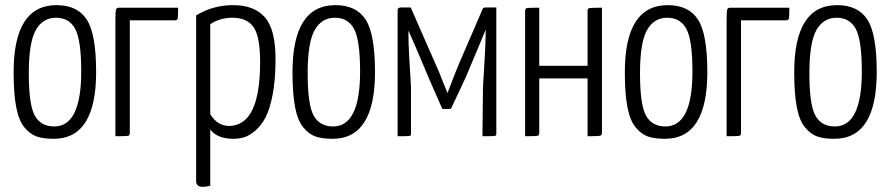

<svg xmlns="http://www.w3.org/2000/svg" viewBox="-20 -530 3464 747"><path d="M33 -249Q33 -510 200 -510Q281 -510 317.5 -454Q354 -398 354 -250Q354 10 189 10Q148 10 122.5 1Q97 -8 75 -34.5Q53 -61 43 -113.5Q33 -166 33 -249ZM92 -245Q92 -122 115.5 -80Q139 -38 191 -38Q296 -38 296 -252Q296 -374 272.5 -417.5Q249 -461 198 -461Q146 -461 119 -412.5Q92 -364 92 -245Z M429 -451Q429 -484 431 -492Q433 -500 443 -500H673Q673 -466 671.5 -458.5Q670 -451 661 -451H485V-14Q485 -3 478.5 -1.5Q472 0 429 0Z M743 -470Q808 -510 887 -510Q969 -510 1010.5 -463Q1052 -416 1052 -299Q1052 -221 1041 -163Q1030 -105 1013 -73Q996 -41 973 -21.5Q950 -2 930 4Q910 10 888 10Q826 10 798 -26V193Q780 197 769 197Q743 197 743 174ZM798 -86Q825 -40 873 -40Q992 -43 992 -288Q992 -388 966.5 -424.5Q941 -461 884 -461Q836 -461 798 -436Z M1118 -249Q1118 -510 1285 -510Q1366 -510 1402.5 -454Q1439 -398 1439 -250Q1439 10 1274 10Q1233 10 1207.5 1Q1182 -8 1160 -34.5Q1138 -61 1128 -113.5Q1118 -166 1118 -249ZM1177 -245Q1177 -122 1200.5 -80Q1224 -38 1276 -38Q1381 -38 1381 -252Q1381 -374 1357.5 -417.5Q1334 -461 1283 -461Q1231 -461 1204 -412.5Q1177 -364 1177 -245Z M1527 -491Q1527 -501 1541 -501H1578L1688 -250L1721 -168Q1757 -262 1765 -280L1856 -491Q1858 -501 1870 -501H1911V-9Q1911 -2 1905 -1Q1899 0 1857 0L1859 -184Q1859 -196 1864 -273Q1869 -350 1870 -415L1792 -229L1737 -112Q1736 -106 1726 -106H1701L1647 -229Q1646 -232 1632 -265Q1618 -298 1599.5 -341.5Q1581 -385 1570 -409L1569 -408Q1569 -365 1571.5 -318.5Q1574 -272 1576.5 -236Q1579 -200 1579 -190V-9Q1579 -2 1573 -1Q1567 0 1527 0Z M2322 -14Q2322 -4 2315 -2Q2308 0 2266 0V-225H2078V-14Q2078 -3 2071.5 -1.5Q2065 0 2023 0V-487Q2023 -497 2029.5 -498.5Q2036 -500 2078 -500V-274H2266V-487Q2266 -497 2273 -498.5Q2280 -500 2322 -500Z M2411 -249Q2411 -510 2578 -510Q2659 -510 2695.5 -454Q2732 -398 2732 -250Q2732 10 2567 10Q2526 10 2500.5 1Q2475 -8 2453 -34.5Q2431 -61 2421 -113.5Q2411 -166 2411 -249ZM2470 -245Q2470 -122 2493.5 -80Q2517 -38 2569 -38Q2674 -38 2674 -252Q2674 -374 2650.5 -417.5Q2627 -461 2576 -461Q2524 -461 2497 -412.5Q2470 -364 2470 -245Z M2807 -451Q2807 -484 2809 -492Q2811 -500 2821 -500H3051Q3051 -466 3049.5 -458.5Q3048 -451 3039 -451H2863V-14Q2863 -3 2856.5 -1.5Q2850 0 2807 0Z M3070 -249Q3070 -510 3237 -510Q3318 -510 3354.5 -454Q3391 -398 3391 -250Q3391 10 3226 10Q3185 10 3159.5 1Q3134 -8 3112 -34.5Q3090 -61 3080 -113.5Q3070 -166 3070 -249ZM3129 -245Q3129 -122 3152.5 -80Q3176 -38 3228 -38Q3333 -38 3333 -252Q3333 -374 3309.5 -417.5Q3286 -461 3235 -461Q3183 -461 3156 -412.5Q3129 -364 3129 -245Z"/></svg>

Font: Yanone Kaffeesatz Light
Style: Regular
Weight: 300
Designer: Yanone (Cyrillic: Daniel Pouzeot)
Foundry: Yanone
Version: Version 1.003;PS 001.003;hotconv 1.0.88;makeotf.lib2.5.64775